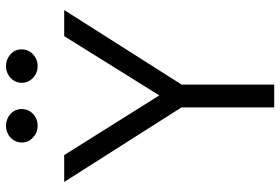

<svg xmlns="http://www.w3.org/2000/svg" viewBox="-167 -767 934 640"><g transform="rotate(-90 300.0 -447.0)"><path d="M262 0V-309L13.5 -700H103L302 -383L499.5 -700H586.5L338 -308.5V0ZM201 -788.5Q178 -788.5 161.5 -804Q145 -819.5 145 -841.5Q145 -856.5 152.8 -868.5Q160.5 -880.5 173.2 -887.2Q186 -894 201 -894Q223 -894 239.8 -879.2Q256.5 -864.5 256.5 -841.5Q256.5 -826.5 249 -814.5Q241.5 -802.5 228.8 -795.5Q216 -788.5 201 -788.5ZM400 -788.5Q377 -788.5 360.5 -804Q344 -819.5 344 -841.5Q344 -856 351.5 -868Q359 -880 371.8 -887Q384.5 -894 400 -894Q422 -894 438.8 -879.2Q455.5 -864.5 455.5 -841.5Q455.5 -826.5 447.8 -814.5Q440 -802.5 427.2 -795.5Q414.5 -788.5 400 -788.5Z"/></g></svg>

Font: Geologica Roman ExtraLight
Style: Regular
Weight: 250
Designer: Sindre Bremnes, Frode Helland
Foundry: Monokrom Skriftforlag AS
Version: Version 1.010;gftools[0.9.28]